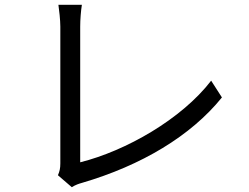

<svg xmlns="http://www.w3.org/2000/svg" viewBox="-20 -764 1040 802"><path d="M280 18C295 8 311 3 322 0C571 -73 777 -196 907 -357L862 -427C738 -266 506 -134 315 -86V-653C315 -682 318 -719 322 -744H224C227 -724 232 -680 232 -653V-81C232 -61 229 -48 222 -32Z"/></svg>

Font: Source Han Sans KR Regular
Style: Regular
Weight: 400
Designer: Ryoko NISHIZUKA (kana & ideographs); Paul D. Hunt (Latin, Greek & Cyrillic); Wenlong ZHANG (bopomofo); Sandoll Communica
Foundry: Adobe Systems Incorporated
Version: Version 1.004;PS 1.004;hotconv 1.0.82;makeotf.lib2.5.63406